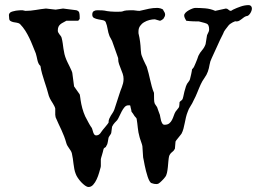

<svg xmlns="http://www.w3.org/2000/svg" viewBox="-20 -725 1026 767"><path d="M452.1 -492.7 427.7 -561.5 417.5 -580.6Q412.1 -594.7 409.9 -609.1Q407.7 -623.5 402.3 -636.7Q399.4 -642.6 390.9 -644.3Q382.3 -646 372.8 -647.7Q363.3 -649.4 356 -653.1Q348.6 -656.7 348.6 -666.5Q348.6 -676.8 354.5 -680.4Q360.4 -684.1 368.7 -684.1Q378.9 -684.1 388.2 -683.6Q397.5 -683.1 407.7 -680.7Q414.6 -679.7 421.9 -679Q429.2 -678.2 438 -678.2H453.1Q465.8 -678.2 468.3 -679.2Q476.6 -682.6 485.1 -683.3Q493.7 -684.1 502 -684.1H512.2Q524.9 -682.1 530.3 -681.9Q535.6 -681.6 537.6 -681.6Q560.1 -687 575.7 -690.2Q591.3 -693.4 608.4 -693.4Q609.9 -693.4 614 -692.9Q618.2 -692.4 622.1 -691.2Q626 -689.9 629.2 -688.2Q632.3 -686.5 632.3 -684.1Q635.3 -679.7 637.5 -675.3Q639.6 -670.9 639.6 -666.5Q639.6 -662.6 637.5 -658.2Q635.3 -653.8 632.3 -649.4Q628.9 -647 625 -644.5Q621.1 -642.1 618.7 -642.1L598.6 -647.9Q588.4 -647.9 576.9 -645Q565.4 -642.1 555.7 -636.2Q545.9 -630.4 539.6 -621.3Q533.2 -612.3 533.2 -599.6V-592.3Q535.6 -582.5 537.1 -574.2Q538.6 -565.9 539.6 -558.3Q540.5 -550.8 541.3 -542.5Q542 -534.2 542.5 -524.4L543.5 -515.1Q543.5 -509.8 546.4 -502Q549.3 -494.1 553 -485.8Q556.6 -477.5 560.5 -470Q564.5 -462.4 566.4 -458Q570.3 -445.8 573.5 -432.6Q576.7 -419.4 579.8 -406Q583 -392.6 586.4 -379.4Q589.8 -366.2 595.2 -354Q595.2 -339.4 595.5 -328.6Q595.7 -317.9 597.7 -312.5Q597.7 -311.5 599.4 -309.1Q601.1 -306.6 603 -303.7Q605 -300.8 606.7 -298.3Q608.4 -295.9 608.4 -294.9Q608.4 -293.9 610.1 -289.6Q611.8 -285.2 613.5 -280Q615.2 -274.9 616.9 -270.8Q618.7 -266.6 618.7 -266.1Q619.6 -262.7 620.6 -256.1Q621.6 -249.5 623.5 -242.9Q625.5 -236.3 628.7 -231.4Q631.8 -226.6 637.2 -226.6Q649.4 -226.6 656.2 -232.2Q663.1 -237.8 667.2 -246.1Q671.4 -254.4 674.3 -263.2Q677.2 -272 681.2 -278.8L693.8 -294.9Q694.8 -295.9 695.6 -298.8Q696.3 -301.8 696.5 -305.4Q696.8 -309.1 697 -312.3Q697.3 -315.4 697.3 -316.9Q698.2 -318.8 702.4 -322Q706.5 -325.2 707.5 -326.2Q710.4 -330.1 712.2 -339.1Q713.9 -348.1 716.6 -358.9Q719.2 -369.6 722.9 -380.4Q726.6 -391.1 732.9 -397.9Q734.9 -399.9 736.8 -403.6Q738.8 -407.2 738.8 -408.2Q739.3 -410.2 740.7 -416Q742.2 -421.9 743.7 -428.5Q745.1 -435.1 746.1 -440.7Q747.1 -446.3 747.1 -447.8L752.9 -454.6Q753.4 -454.6 755.9 -460Q758.3 -465.3 761.5 -472.9Q764.6 -480.5 767.8 -488.5Q771 -496.6 772.5 -502Q778.3 -514.2 787.6 -524.9Q796.9 -535.6 801.3 -548.8L807.1 -584.5Q811.5 -594.2 813.5 -598.1Q815.4 -602.1 815.4 -607.4Q815.4 -612.8 814.9 -615Q814.5 -617.2 814 -619.1Q812 -627.9 805.4 -630.6Q798.8 -633.3 797.9 -633.3L773.9 -639.6Q766.6 -639.6 761 -639.6Q755.4 -639.6 750 -639.9Q744.6 -640.1 738.3 -640.6Q731.9 -641.1 724.1 -642.1Q721.7 -646 718.8 -651.9Q715.8 -657.7 715.8 -663.1Q715.8 -668.9 721.2 -674.3Q726.6 -679.7 733.9 -683.8Q741.2 -688 748.5 -690.7Q755.9 -693.4 759.8 -693.4Q778.3 -693.4 799.8 -691.7Q821.3 -689.9 839.8 -681.6L882.3 -690.9Q887.7 -690.9 892.6 -686.3Q897.5 -681.6 901.9 -681.6Q903.8 -681.6 906.5 -683.8Q909.2 -686 911.1 -686.5Q925.3 -693.4 941.7 -699Q958 -704.6 973.6 -704.6Q979 -704.6 982.7 -700.9Q986.3 -697.3 986.3 -690.9Q986.3 -687 984.6 -681.9Q982.9 -676.8 979.7 -671.9Q976.6 -667 972.7 -663.8Q968.8 -660.6 964.4 -660.6Q959 -659.2 954.1 -655.5Q949.2 -651.9 944.8 -648.4Q940.4 -645 935.8 -642.3Q931.2 -639.6 926.3 -639.6Q924.3 -639.6 922.6 -639.6Q920.9 -639.6 920.4 -640.1Q919.9 -640.1 916.7 -638.9Q913.6 -637.7 909.2 -635.5Q904.8 -633.3 900.4 -630.1Q896 -627 893.1 -623.5Q884.8 -612.3 879.6 -606Q874.5 -599.6 871.1 -589.8Q858.4 -565.4 848.4 -542.2Q838.4 -519 825.7 -492.7Q819.3 -480 817.1 -466.1Q814.9 -452.1 810.5 -439.5Q806.2 -426.8 796.9 -413.8Q787.6 -400.9 781.7 -387.7Q777.8 -379.4 774.7 -371.6Q771.5 -363.8 768.3 -356Q765.1 -348.1 761.5 -340.1Q757.8 -332 752.9 -322.8Q748.5 -312.5 741 -301Q733.4 -289.6 730 -278.8Q725.6 -268.1 722.9 -256.6Q720.2 -245.1 718 -233.6Q715.8 -222.2 712.9 -211.2Q710 -200.2 705.1 -190.9Q704.1 -189.5 700.4 -184.8Q696.8 -180.2 692.4 -174.8Q688 -169.4 684.6 -165Q681.2 -160.6 681.2 -159.7L678.7 -130.9Q674.3 -122.1 667.2 -117.2Q660.2 -112.3 655.8 -102.1Q653.8 -94.2 652.8 -82.3Q651.9 -70.3 650.6 -57.9Q649.4 -45.4 647 -34.4Q644.5 -23.4 639.6 -17.6Q637.7 -14.6 633.8 -10.5Q629.9 -6.3 626 -2.4Q622.1 1.5 618.9 4.2Q615.7 6.8 615.2 6.8Q613.3 8.8 610.4 9.5Q607.4 10.3 604.5 10.3Q595.2 10.3 586.4 6.8Q581.5 5.9 577.4 -1.5Q573.2 -8.8 569.8 -19.3Q566.4 -29.8 563.2 -42Q560.1 -54.2 557.9 -65.2Q555.7 -76.2 554.2 -84.7Q552.7 -93.3 551.8 -96.2L548.8 -141.1Q548.8 -142.6 547.1 -148.2Q545.4 -153.8 543.2 -159.9Q541 -166 539.3 -171.4Q537.6 -176.8 537.6 -177.2Q532.2 -196.3 530.5 -214.4Q528.8 -232.4 525.9 -250Q525.9 -252 523.2 -254.9Q520.5 -257.8 517.6 -261.2Q515.1 -265.6 511 -271.5Q506.8 -277.3 505.4 -278.8Q505.4 -279.8 504.2 -286.4Q502.9 -293 502 -294.9Q502 -295.4 501.2 -299.3Q500.5 -303.2 499.5 -304.2H492.2Q483.9 -304.2 477.5 -296.9Q471.2 -289.6 466.1 -279.8Q460.9 -270 456.5 -260.3Q452.1 -250.5 448.2 -245.1Q447.3 -243.7 444.3 -241Q441.4 -238.3 438.2 -234.6Q435.1 -231 432.1 -226.8Q429.2 -222.7 427.7 -218.8L424.3 -193.4Q424.3 -192.4 422.6 -189.7Q420.9 -187 418.9 -184.1Q417 -181.2 415.3 -178.5Q413.6 -175.8 413.6 -174.8Q411.6 -166.5 410.6 -157.7Q409.7 -148.9 404.3 -141.1Q403.3 -138.2 401.9 -137.2Q400.4 -136.2 398.7 -135.3Q397 -134.3 395.5 -132.8Q394 -131.3 393.1 -127.4Q392.6 -124 390.9 -118.2Q389.2 -112.3 387.5 -106.2Q385.7 -100.1 384.3 -95.5Q382.8 -90.8 382.8 -89.4V-62.5Q382.8 -61.5 382.6 -60.1Q382.3 -58.6 382.3 -57.6Q379.9 -48.8 376 -35.2Q372.1 -21.5 366.2 -8.8Q360.4 3.9 352.3 12.9Q344.2 22 334 22Q327.6 22 319.8 16.4Q312 10.7 304.4 2.7Q296.9 -5.4 291 -14.2Q285.2 -22.9 282.7 -29.8Q278.8 -39.6 276.9 -49.8Q274.9 -60.1 273.7 -70.3Q272.5 -80.6 271 -91.3Q269.5 -102.1 267.1 -112.3Q265.6 -118.2 262.5 -123Q259.3 -127.9 255.9 -132.8Q252.4 -137.7 249.5 -142.6Q246.6 -147.5 245.1 -152.8Q241.2 -167 236.3 -179.9Q231.4 -192.9 225.6 -205.3Q219.7 -217.8 213.9 -230.2Q208 -242.7 202.1 -256.8Q202.1 -259.3 201.4 -262.2Q200.7 -265.1 200.7 -266.1V-291.5Q199.7 -295.9 197 -301.3Q194.3 -306.6 190.9 -312.3Q187.5 -317.9 184.1 -323.2Q180.7 -328.6 178.7 -333Q178.7 -333.5 177.5 -336.4Q176.3 -339.4 175.3 -341.3Q171.4 -356.9 166.7 -371.6Q162.1 -386.2 157.2 -400.9Q152.3 -415.5 148.2 -430.4Q144 -445.3 141.6 -461.4Q136.2 -466.3 133.5 -472.4Q130.9 -478.5 129.4 -485.1Q127.9 -491.7 126.5 -498.5Q125 -505.4 123 -511.7Q116.2 -527.8 110.1 -543.5Q104 -559.1 96.9 -573.7Q89.8 -588.4 81.1 -602.3Q72.3 -616.2 59.6 -629.4Q54.2 -633.3 46.9 -634.3Q39.6 -635.3 33 -636.7Q26.4 -638.2 21.5 -641.4Q16.6 -644.5 16.6 -652.8L15.6 -665.5Q15.6 -669.9 20.5 -674.8Q24.4 -677.7 30.8 -679.4Q37.1 -681.2 43.9 -682.4Q50.8 -683.6 57.6 -683.8Q64.5 -684.1 69.8 -684.1Q72.8 -683.6 76.7 -682.6Q80.6 -681.6 81.5 -681.6H82.5Q102.1 -681.6 123.3 -685.3Q144.5 -689 163.6 -690.9L202.1 -686.5L231.9 -690.9L285.2 -684.1Q294.9 -681.2 296.6 -674.1Q298.3 -667 298.3 -658.7V-649.4L292.5 -642.1H245.1Q238.8 -638.2 232.7 -635.3Q226.6 -632.3 221.7 -628.4Q216.8 -624.5 213.9 -618.7Q210.9 -612.8 210.9 -603Q210.9 -598.6 212.9 -595Q214.8 -591.3 217.3 -588.1Q219.7 -585 222.4 -581.5Q225.1 -578.1 226.1 -574.2Q229 -563 230.5 -552.5Q231.9 -542 233.4 -531Q234.9 -520 237.5 -509Q240.2 -498 245.1 -486.3Q246.1 -483.4 250 -475.6Q253.9 -467.8 258.1 -459.2Q262.2 -450.7 265.6 -443.1Q269 -435.5 269 -432.6L275.9 -379.9L298.3 -348.1Q298.8 -347.2 299.3 -344Q299.8 -340.8 300.3 -337.2Q300.8 -333.5 301.3 -330.3Q301.8 -327.1 301.8 -326.2Q304.2 -309.6 308.8 -292.5Q313.5 -275.4 320.3 -260.3L329.6 -242.7Q330.6 -240.7 332.8 -236.6Q335 -232.4 337.4 -228.3Q339.8 -224.1 342 -220.7Q344.2 -217.3 345.2 -216.3Q347.7 -212.9 349.1 -207.3Q350.6 -201.7 352.3 -196.5Q354 -191.4 356.7 -187.7Q359.4 -184.1 364.3 -184.1Q369.6 -184.1 374.8 -187Q379.9 -189.9 386.2 -200.2Q387.2 -202.1 391.1 -206.8Q395 -211.4 399.7 -217Q404.3 -222.7 408.2 -227.5Q412.1 -232.4 413.6 -234.9Q413.6 -244.1 416.3 -250.5Q418.9 -256.8 422.6 -262.7Q426.3 -268.6 430.2 -274.4Q434.1 -280.3 437 -288.1L456.5 -348.1Q458.5 -355.5 461.4 -362.8Q464.4 -370.1 467 -377.4Q469.7 -384.8 471.7 -392.6Q473.6 -400.4 473.6 -409.7Q473.6 -420.4 470.2 -430.2Q466.8 -439.9 462.9 -449.5Q459 -459 455.6 -468.8Q452.1 -478.5 452.1 -489.7Z"/></svg>

Font: IM FELL English
Style: Regular
Weight: 400
Designer: Igino Marini
Foundry: Igino Marini
Version: 3.00